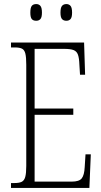

<svg xmlns="http://www.w3.org/2000/svg" viewBox="-20 -923 496 943"><path d="M306 -821Q292 -821 284.5 -829.5Q277 -838 277 -861Q277 -885 284.5 -894Q292 -903 306 -903Q319 -903 326.5 -894Q334 -885 334 -861Q334 -838 326.5 -829.5Q319 -821 306 -821ZM158 -821Q143 -821 136 -829.5Q129 -838 129 -861Q129 -885 136 -894Q143 -903 158 -903Q171 -903 178.5 -894Q186 -885 186 -861Q186 -838 178.5 -829.5Q171 -821 158 -821ZM34 0V-24H51Q74 -24 86.5 -30Q99 -36 104 -54Q109 -72 109 -108V-605Q109 -642 104.5 -660Q100 -678 88 -684Q76 -690 53 -690H34V-714H393L398 -556H373L370 -604Q369 -637 363 -654Q357 -671 341.5 -677Q326 -683 295 -683H150V-390H340V-359H150V-31H332Q369 -31 381.5 -47Q394 -63 396 -102L400 -165H426L419 0Z"/></svg>

Font: Noto Serif ExtraCondensed ExtraLight
Style: Regular
Weight: 200
Width: 2
Designer: Monotype Design Team
Foundry: Monotype Imaging Inc.
Version: Version 2.015